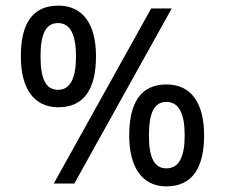

<svg xmlns="http://www.w3.org/2000/svg" viewBox="-20 -652 799 682"><path d="M187 -271C280 -271 321 -338 321 -452C321 -566 275 -632 187 -632C94 -632 54 -566 54 -452C54 -338 100 -271 187 -271ZM517 -622 171 0H244L590 -622ZM186 -333C142 -333 124 -373 124 -452C124 -530 142 -570 186 -570C229 -570 250 -530 250 -452C250 -373 229 -333 186 -333ZM571 10C665 10 705 -59 705 -171C705 -285 660 -352 571 -352C479 -352 439 -285 439 -171C439 -59 484 10 571 10ZM571 -54C528 -54 509 -92 509 -171C509 -251 528 -290 571 -290C615 -290 636 -250 636 -171C636 -93 615 -54 571 -54Z"/></svg>

Font: Noto Sans Gurmukhi UI SemiCondensed
Style: Regular
Weight: 400
Width: 4
Designer: Jelle Bosma - Monotype Design Team
Foundry: Monotype Imaging Inc.
Version: Version 2.004